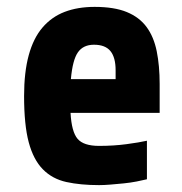

<svg xmlns="http://www.w3.org/2000/svg" viewBox="-20 -529 529 558"><path d="M185 -201Q188 -146 205.5 -125.5Q223 -105 268 -105Q310 -105 347.5 -110Q385 -115 407 -120V-8Q395 -5 377 -1.5Q359 2 339 4Q319 6 300.5 7.5Q282 9 268 9Q214 9 173 0Q132 -9 104.5 -37Q77 -65 63.5 -115.5Q50 -166 50 -250Q50 -319 63.5 -368.5Q77 -418 103.5 -449Q130 -480 168 -494.5Q206 -509 255 -509Q312 -509 348.5 -494Q385 -479 406 -450.5Q427 -422 435.5 -380Q444 -338 444 -285V-201ZM253 -399Q222 -399 206.5 -377Q191 -355 186 -299H316V-325Q316 -362 301 -380.5Q286 -399 253 -399Z"/></svg>

Font: Share
Style: Bold
Weight: 700
Designer: Ralph du Carrois
Version: Version 1.002